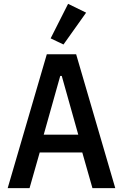

<svg xmlns="http://www.w3.org/2000/svg" viewBox="-20 -981 640 1001"><path d="M462 0 409 -186H187L134 0H20L224 -698H377L581 0ZM302 -585H294L208 -279H388ZM311 -749 244 -781 335 -961 429 -915Z"/></svg>

Font: IBM Plaex Mono Medium
Style: Regular
Weight: 500
Designer: Mike Abbink, Paul van der Laan, Pieter van Rosmalen
Foundry: Bold Monday
Version: Version 2.003